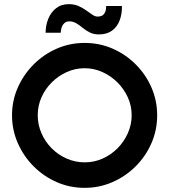

<svg xmlns="http://www.w3.org/2000/svg" viewBox="-20 -897 816 926"><path d="M388 9Q317 9 254 -18.5Q191 -46 142.5 -94.5Q94 -143 66 -206.5Q38 -270 38 -341Q38 -412 66 -475Q94 -538 142.5 -586.5Q191 -635 254 -662.5Q317 -690 388 -690Q460 -690 523 -662.5Q586 -635 634.5 -586.5Q683 -538 710.5 -475Q738 -412 738 -341Q738 -269 710 -205.5Q682 -142 633.5 -94Q585 -46 522 -18.5Q459 9 388 9ZM388 -114Q434 -114 474.5 -132Q515 -150 546.5 -181.5Q578 -213 596.5 -254.5Q615 -296 615 -341Q615 -387 596.5 -427.5Q578 -468 546.5 -499.5Q515 -531 474 -549.5Q433 -568 388 -568Q343 -568 302 -549.5Q261 -531 229.5 -499.5Q198 -468 180 -427.5Q162 -387 162 -341Q162 -296 180 -254.5Q198 -213 229.5 -181.5Q261 -150 302 -132Q343 -114 388 -114ZM457 -731Q432 -731 413 -740.5Q394 -750 378.5 -763Q363 -776 347.5 -785Q332 -794 314 -794Q299 -794 289.5 -784.5Q280 -775 276.5 -762Q273 -749 273 -739H200Q200 -774 212.5 -805.5Q225 -837 250 -857Q275 -877 312 -877Q338 -877 358.5 -868Q379 -859 395.5 -847Q412 -835 425.5 -826Q439 -817 451 -817Q462 -817 471 -821Q480 -825 486 -836.5Q492 -848 492 -868H568Q569 -830 557 -798.5Q545 -767 520 -749Q495 -731 457 -731Z"/></svg>

Font: Teachers SemiBold
Style: Regular
Weight: 600
Version: Version 1.001